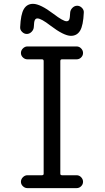

<svg xmlns="http://www.w3.org/2000/svg" viewBox="-20 -970 540 990"><path d="M84 -830.1Q86.9 -896.5 103 -923.3Q119.1 -950.2 150.4 -950.2Q187.5 -950.2 255.9 -898.4Q305.7 -860.4 323.2 -860.4Q333 -860.4 336.9 -868.7Q340.8 -877 341.8 -905.3Q342.8 -918.9 353.5 -929.7Q364.3 -940.4 377.9 -940.4Q391.6 -940.4 402.3 -929.7Q413.1 -918.9 412.1 -905.3Q409.2 -838.9 393.1 -812Q377 -785.2 345.7 -785.2Q309.6 -785.2 240.2 -837.9Q192.4 -875 172.9 -875Q164.1 -875 159.7 -866.7Q155.3 -858.4 154.3 -830.1Q153.3 -816.4 142.6 -805.7Q131.8 -794.9 118.2 -794.9Q104.5 -794.9 93.8 -805.7Q83 -816.4 84 -830.1ZM299.8 -664.1Q291 -664.1 291 -655.3V-74.2Q291 -66.4 299.8 -66.4H375Q388.7 -66.4 398.4 -56.2Q408.2 -45.9 408.2 -32.7Q408.2 -19.5 398.4 -9.8Q388.7 0 375 0H121.1Q108.4 0 98.1 -9.8Q87.9 -19.5 87.9 -32.7Q87.9 -45.9 98.1 -56.2Q108.4 -66.4 121.1 -66.4H196.3Q205.1 -66.4 205.1 -74.2V-655.3Q205.1 -664.1 196.3 -664.1H121.1Q108.4 -664.1 98.1 -673.8Q87.9 -683.6 87.9 -696.8Q87.9 -710 98.1 -720.2Q108.4 -730.5 121.1 -730.5H375Q388.7 -730.5 398.4 -720.2Q408.2 -710 408.2 -696.8Q408.2 -683.6 398.4 -673.8Q388.7 -664.1 375 -664.1Z"/></svg>

Font: Rounded Mgen+ 1mn regular
Style: Regular
Weight: 400
Designer: [Source Han Sans]
Ryoko NISHIZUKA  (kana & ideographs); Paul D. Hunt (Latin, Greek & Cyrillic); Wenlong ZHANG  (bopomofo
Version: Version 1.059.20150602